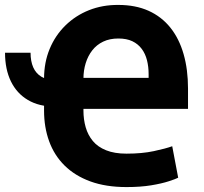

<svg xmlns="http://www.w3.org/2000/svg" viewBox="-48 -740 818 771"><path d="M-27.8 -528.3H74.7Q74.7 -494.1 85.4 -469.7Q96.2 -445.3 117.9 -432.1Q139.6 -418.9 171.9 -418.9V-312Q108.9 -312 64.2 -338.4Q19.5 -364.7 -4.2 -413.3Q-27.8 -461.9 -27.8 -528.3ZM460 11.2Q377 11.2 314.9 -11.5Q252.9 -34.2 211.4 -75.2Q169.9 -116.2 149.4 -172.6Q128.9 -229 128.9 -295.9V-423.8Q128.9 -489.3 151.4 -543.5Q173.8 -597.7 214.6 -637.7Q255.4 -677.7 309.6 -699.2Q363.8 -720.7 427.2 -720.2Q496.1 -720.2 548.3 -696.8Q600.6 -673.3 636 -629.2Q671.4 -585 689.2 -522.9Q707 -460.9 707 -384.3V-302.7H248V-427.2H548.8V-442.4Q548.8 -472.2 542.2 -498.3Q535.6 -524.4 521 -543.9Q506.3 -563.5 483.4 -574.5Q460.4 -585.4 427.2 -585.4Q392.6 -585.4 366.2 -572.8Q339.8 -560.1 322.5 -537.8Q305.2 -515.6 296.1 -486.3Q287.1 -457 287.1 -423.8V-295.9Q287.1 -260.3 296.1 -228.8Q305.2 -197.3 325 -173.6Q344.7 -149.9 378.2 -136.5Q411.6 -123 460 -123Q522.5 -123 569.6 -133.1Q616.7 -143.1 643.6 -152.8L667.5 -26.4Q657.2 -21 629.4 -12Q601.6 -2.9 558.8 4.2Q516.1 11.2 460 11.2Z"/></svg>

Font: Roboto ExtraBold
Style: Regular
Weight: 800
Designer: Christian Robertson
Foundry: Google
Version: Version 3.009; 2024